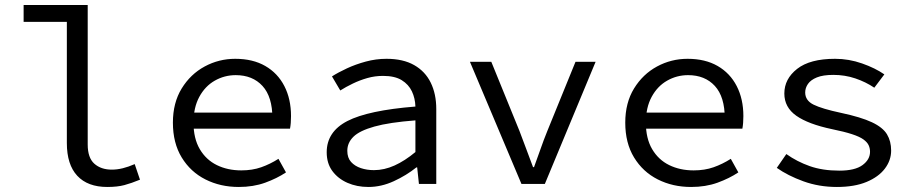

<svg xmlns="http://www.w3.org/2000/svg" viewBox="-20 -732 3640 764"><path d="M407 12Q329 12 287.5 -32.5Q246 -77 246 -163V-645H74V-712H329V-157Q329 -104 355.5 -80.5Q382 -57 425 -57Q446 -57 468.5 -62.5Q491 -68 516 -79L537 -17Q503 -3 475 4.5Q447 12 407 12Z M930 12Q857 12 797.5 -18Q738 -48 703 -105.5Q668 -163 668 -244Q668 -323 703 -380Q738 -437 794.5 -467.5Q851 -498 916 -498Q986 -498 1035.5 -469.5Q1085 -441 1111.5 -389.5Q1138 -338 1138 -270Q1138 -256 1137 -243Q1136 -230 1134 -220H723V-284H1085L1064 -261Q1064 -347 1024.5 -390Q985 -433 918 -433Q873 -433 834.5 -411Q796 -389 773 -346.5Q750 -304 750 -244Q750 -181 775 -138.5Q800 -96 843 -75Q886 -54 940 -54Q984 -54 1019.5 -66.5Q1055 -79 1088 -100L1118 -46Q1082 -22 1035 -5Q988 12 930 12Z M1446 12Q1400 12 1362.5 -4.5Q1325 -21 1302.5 -51.5Q1280 -82 1280 -126Q1280 -208 1362.5 -250.5Q1445 -293 1633 -308Q1632 -341 1619 -368.5Q1606 -396 1578.5 -413Q1551 -430 1504 -430Q1472 -430 1442 -421.5Q1412 -413 1384 -399.5Q1356 -386 1334 -372L1301 -428Q1326 -444 1360.5 -460Q1395 -476 1435.5 -487Q1476 -498 1518 -498Q1584 -498 1628 -473Q1672 -448 1694 -403Q1716 -358 1716 -298V0H1647L1640 -66H1637Q1597 -34 1547 -11Q1497 12 1446 12ZM1468 -55Q1509 -55 1550 -73.5Q1591 -92 1633 -127V-253Q1529 -245 1470 -228.5Q1411 -212 1386.5 -188Q1362 -164 1362 -132Q1362 -104 1377 -87.5Q1392 -71 1416 -63Q1440 -55 1468 -55Z M2055 0 1850 -486H1935L2047 -211Q2061 -174 2074.5 -138Q2088 -102 2101 -67H2105Q2118 -102 2130.5 -138Q2143 -174 2158 -211L2270 -486H2350L2148 0Z M2730 12Q2657 12 2597.5 -18Q2538 -48 2503 -105.5Q2468 -163 2468 -244Q2468 -323 2503 -380Q2538 -437 2594.5 -467.5Q2651 -498 2716 -498Q2786 -498 2835.5 -469.5Q2885 -441 2911.5 -389.5Q2938 -338 2938 -270Q2938 -256 2937 -243Q2936 -230 2934 -220H2523V-284H2885L2864 -261Q2864 -347 2824.5 -390Q2785 -433 2718 -433Q2673 -433 2634.5 -411Q2596 -389 2573 -346.5Q2550 -304 2550 -244Q2550 -181 2575 -138.5Q2600 -96 2643 -75Q2686 -54 2740 -54Q2784 -54 2819.5 -66.5Q2855 -79 2888 -100L2918 -46Q2882 -22 2835 -5Q2788 12 2730 12Z M3310 12Q3239 12 3177 -10.5Q3115 -33 3071 -64L3109 -119Q3151 -89 3202 -71Q3253 -53 3320 -53Q3382 -53 3412 -75Q3442 -97 3442 -128Q3442 -142 3436.5 -154Q3431 -166 3416 -177Q3401 -188 3370.5 -198Q3340 -208 3291 -218Q3196 -238 3148.5 -271.5Q3101 -305 3101 -360Q3101 -418 3152 -458Q3203 -498 3303 -498Q3358 -498 3410.5 -479.5Q3463 -461 3499 -436L3459 -383Q3425 -406 3383.5 -420Q3342 -434 3296 -434Q3255 -434 3230.5 -424Q3206 -414 3195 -398Q3184 -382 3184 -364Q3184 -332 3217.5 -315.5Q3251 -299 3326 -283Q3406 -266 3449.5 -245.5Q3493 -225 3509.5 -197.5Q3526 -170 3526 -133Q3526 -94 3501 -61Q3476 -28 3428 -8Q3380 12 3310 12Z"/></svg>

Font: Source Code Variable
Style: Regular
Weight: 400
Monospace: yes
Designer: Paul D. Hunt, Teo Tuominen
Foundry: Adobe Systems Incorporated
Version: Version 1.010;hotconv 1.0.106;makeotfexe 2.5.65593